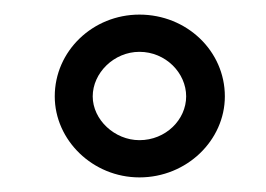

<svg xmlns="http://www.w3.org/2000/svg" viewBox="-20 -810 364 263"><path d="M55 -678C55 -618 107 -567 171 -567C236 -567 288 -618 288 -678C288 -740 236 -790 171 -790C107 -790 55 -740 55 -678ZM107 -678C107 -710 136 -739 171 -739C207 -739 235 -710 235 -678C235 -646 207 -618 171 -618C137 -618 107 -646 107 -678Z"/></svg>

Font: Ampere
Style: SCSuExt
Weight: 400
Version: Version 1